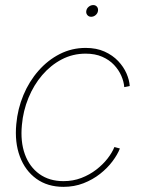

<svg xmlns="http://www.w3.org/2000/svg" viewBox="-20 -725 554 753"><path d="M229 7.8Q166.5 7.8 122.6 -23.9Q78.6 -55.7 57.9 -111.3Q37.1 -167 43.9 -238.3Q49.3 -298.3 71.8 -352.1Q94.2 -405.8 130.9 -447.5Q167.5 -489.3 214.6 -513.2Q261.7 -537.1 315.9 -537.1Q358.4 -537.1 390.1 -522.7Q421.9 -508.3 443.4 -485.6Q464.8 -462.9 476.1 -437Q487.3 -411.1 488.8 -387.7L467.3 -383.3Q465.8 -404.8 455.8 -427.7Q445.8 -450.7 427.2 -470.5Q408.7 -490.2 380.9 -502.4Q353 -514.6 315.9 -514.6Q265.1 -514.6 221.9 -491.9Q178.7 -469.2 145.5 -430.4Q112.3 -391.6 91.6 -341.1Q70.8 -290.5 65.9 -234.9Q59.6 -169.4 77.6 -119.9Q95.7 -70.3 134.5 -42.5Q173.3 -14.6 229 -14.6Q266.6 -14.6 299.1 -27.1Q331.5 -39.6 357.7 -59.8Q383.8 -80.1 401.9 -103.3Q419.9 -126.5 428.7 -148.4L450.2 -142.6Q440.9 -118.7 421.1 -92.3Q401.4 -65.9 372.6 -43.2Q343.8 -20.5 307.4 -6.3Q271 7.8 229 7.8ZM337.4 -659.2Q328.1 -659.2 322.5 -666Q316.9 -672.9 318.4 -682.1Q319.8 -691.9 327.9 -698.5Q335.9 -705.1 345.7 -705.1Q355 -705.1 360.4 -698.5Q365.7 -691.9 364.3 -682.1Q362.8 -672.4 355 -665.8Q347.2 -659.2 337.4 -659.2Z"/></svg>

Font: Inter 24pt Thin
Style: Italic
Weight: 250
Italic angle: -9.3988°
Version: Version 4.001;git-66647c0bb